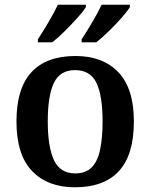

<svg xmlns="http://www.w3.org/2000/svg" viewBox="-20 -786 639 816"><path d="M298 10Q183 10 116.5 -59Q50 -128 50 -270Q50 -410 113.5 -479Q177 -548 301 -548Q417 -548 483 -479Q549 -410 549 -270Q549 -128 485.5 -59Q422 10 298 10ZM300 -49Q343 -49 368.5 -73.5Q394 -98 405 -148Q416 -198 416 -270Q416 -379 390 -433.5Q364 -488 299 -488Q235 -488 209 -433.5Q183 -379 183 -270Q183 -161 209.5 -105Q236 -49 300 -49ZM327 -619Q348 -651 372 -691.5Q396 -732 412 -766H532V-756Q522 -739 496.5 -710Q471 -681 441.5 -652.5Q412 -624 389 -606H327ZM141 -619Q162 -651 186 -691.5Q210 -732 226 -766H345V-756Q335 -739 309 -710Q283 -681 254 -652.5Q225 -624 202 -606H141Z"/></svg>

Font: Noto Serif Armenian SemiBold
Style: Regular
Weight: 600
Version: Version 2.007